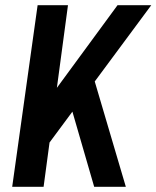

<svg xmlns="http://www.w3.org/2000/svg" viewBox="-20 -720 603 740"><path d="M91 -234 433 -700H563L140 -129ZM125 -700H242L148 0H27ZM241 -352 336 -437 465 0H343Z"/></svg>

Font: Pathway Extreme Condensed SemiBold
Style: Italic
Weight: 600
Width: 3
Italic angle: -8°
Version: Version 1.001;gftools[0.9.26]